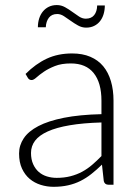

<svg xmlns="http://www.w3.org/2000/svg" viewBox="-20 -712 526 740"><path d="M398.5 0Q383.5 0 380 -14L373 -77.5Q352.5 -57.5 332.2 -41.5Q312 -25.5 290 -14.5Q268 -3.5 242.5 2.2Q217 8 186.5 8Q161 8 137 0.5Q113 -7 94.5 -22.5Q76 -38 64.8 -62.2Q53.5 -86.5 53.5 -120.5Q53.5 -152 71.5 -179Q89.5 -206 127.8 -226Q166 -246 226.2 -258Q286.5 -270 371 -272V-324Q371 -393 341.2 -430.2Q311.5 -467.5 253 -467.5Q217 -467.5 191.8 -457.5Q166.5 -447.5 149 -435.5Q131.5 -423.5 120.5 -413.5Q109.5 -403.5 102 -403.5Q92 -403.5 87 -412.5L78.5 -427Q117.5 -466 160.5 -486Q203.5 -506 258 -506Q298 -506 328 -493.2Q358 -480.5 377.8 -456.8Q397.5 -433 407.5 -399.2Q417.5 -365.5 417.5 -324V0ZM198.5 -26.5Q227.5 -26.5 251.8 -32.8Q276 -39 296.8 -50.2Q317.5 -61.5 335.5 -77Q353.5 -92.5 371 -110.5V-240Q300 -238 248.8 -229.2Q197.5 -220.5 164.2 -205.5Q131 -190.5 115.2 -169.8Q99.5 -149 99.5 -122.5Q99.5 -97.5 107.8 -79.2Q116 -61 129.5 -49.2Q143 -37.5 161 -32Q179 -26.5 198.5 -26.5ZM310.5 -640Q332 -640 343 -653.8Q354 -667.5 354.5 -691H384Q384 -673 379.2 -657.2Q374.5 -641.5 365.2 -630Q356 -618.5 342.5 -612Q329 -605.5 312 -605.5Q295.5 -605.5 280.8 -613.8Q266 -622 252.5 -631.8Q239 -641.5 226.2 -649.8Q213.5 -658 200.5 -658Q179.5 -658 168.5 -643.8Q157.5 -629.5 156.5 -607H126Q126 -625 131 -640.8Q136 -656.5 145.5 -668Q155 -679.5 168.5 -686Q182 -692.5 199 -692.5Q216 -692.5 230.8 -684.2Q245.5 -676 258.8 -666.2Q272 -656.5 284.8 -648.2Q297.5 -640 310.5 -640Z"/></svg>

Font: o
Style: Regular
Weight: 300
Designer: Lukasz Dziedzic
Foundry: Lukasz Dziedzic
Version: Version 1.104; Western+Polish opensource; ttfautohint (v1.8.